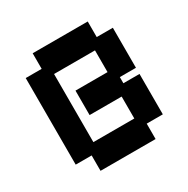

<svg xmlns="http://www.w3.org/2000/svg" viewBox="-149 -773 901 918"><g transform="rotate(-30 301.5 -313.5)"><path d="M149 11V-74H61V-552H149V-638H453V-552H542V-331H453V-297H542V-74H453V11ZM188 -125H414V-246H237V-381H414V-501H188Z"/></g></svg>

Font: Pixelify Sans
Style: Bold
Weight: 700
Designer: Stefie Justprince
Foundry: Typecalism Foundryline
Version: Version 1.000